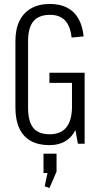

<svg xmlns="http://www.w3.org/2000/svg" viewBox="-20 -727 510 971"><path d="M229 7Q174 7 135.5 -14.5Q97 -36 77.5 -78.5Q58 -121 58 -183V-519Q58 -580 78.5 -621.5Q99 -663 138 -685Q177 -707 233 -707Q283 -707 319 -688.5Q355 -670 376 -634Q397 -598 403 -543L342 -537Q336 -595 309 -623.5Q282 -652 233 -652Q177 -652 149.5 -620Q122 -588 122 -519V-182Q122 -112 148.5 -80Q175 -48 231 -48Q286 -48 314 -81Q342 -114 344 -180H384Q384 -119 365.5 -77.5Q347 -36 313 -14.5Q279 7 229 7ZM344 -166V-344L365 -308H230V-359H408V0H374ZM266 50V141L230 224L206 215L231 98L261 148H200V50Z"/></svg>

Font: Pathway Extreme Condensed ExtraLight
Style: Regular
Weight: 250
Width: 3
Version: Version 1.001;gftools[0.9.26]